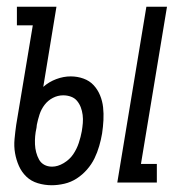

<svg xmlns="http://www.w3.org/2000/svg" viewBox="-20 -540 540 568"><path d="M327 0 413 -520H474L397 -55H444V0ZM133 8Q112 8 92 2Q72 -4 58 -17.5Q44 -31 36 -49Q28 -67 24.5 -87Q21 -107 23 -128.5Q25 -150 28 -171L77 -465H30V-520H147L108 -283Q125 -298 146.5 -306Q168 -314 189 -314Q209 -314 227 -307.5Q245 -301 257 -288Q269 -275 276 -258Q283 -241 285 -222.5Q287 -204 286 -184.5Q285 -165 282 -145Q279 -127 273.5 -108Q268 -89 259.5 -71.5Q251 -54 237.5 -38.5Q224 -23 207 -12Q190 -1 170.5 3.5Q151 8 133 8ZM134 -47Q151 -47 168.5 -57.5Q186 -68 196.5 -83.5Q207 -99 213 -117Q219 -135 222 -152Q224 -164 225 -176Q226 -188 224.5 -200Q223 -212 219 -222.5Q215 -233 208 -241.5Q201 -250 190 -254Q179 -258 167 -258Q151 -258 136.5 -250.5Q122 -243 112 -230Q102 -217 97 -201.5Q92 -186 89 -171L88 -162Q85 -149 84 -137Q83 -125 83.5 -113Q84 -101 87 -89.5Q90 -78 95.5 -68Q101 -58 111 -52.5Q121 -47 134 -47Z"/></svg>

Font: Iosevka Curly Slab Light
Style: Italic
Weight: 300
Italic angle: -9°
Monospace: yes
Designer: Belleve Invis
Foundry: Belleve Invis
Version: Version 22.1.2; ttfautohint (v1.8.4)